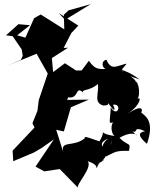

<svg xmlns="http://www.w3.org/2000/svg" viewBox="-20 -801 746 929"><path d="M304 -316 310 -330C369 -320 339 -405 396 -338C355 -377 404 -351 454 -395C460 -349 430 -304 481 -290C477 -293 528 -283 489 -324C550 -229 534 -286 526 -294C573 -303 550 -228 516 -281C512 -196 496 -196 555 -221C508 -224 515 -154 535 -143C430 -157 508 -194 461 -117C373 -148 396 -138 388 -130C332 -88 272 -123 286 -65L252 -173L289 -165L323 -282L410 -319L261 -317ZM41 -626 85 -562 90 -531 81 -511 19 -484 157 -541 211 -445 168 -318 167 -312 161 -264 137 -205 147 -184 41 -72 44 -21 144 -63 183 -86 241 -127 152 5 194 28 269 17 358 108C343 96 431 9 404 -21C477 2 428 27 451 7C454 -20 527 -54 448 -3C488 -33 489 -29 522 -122C508 -48 430 -104 504 -130C477 -113 461 -78 493 -44C537 -64 536 -73 604 -71C613 -116 603 -90 558 -134C646 -186 662 -114 622 -166C650 -153 619 -195 682 -166C646 -160 649 -141 691 -105C730 -216 683 -239 663 -257C668 -262 679 -303 599 -252C663 -294 664 -338 645 -322C665 -349 643 -434 629 -396C651 -405 627 -425 563 -462C595 -450 552 -449 655 -417C561 -486 554 -441 593 -493C550 -486 519 -454 495 -512C462 -507 472 -445 532 -470C459 -465 443 -460 410 -507L375 -460H348L294 -495L237 -452L231 -520L309 -570L288 -569L325 -641L359 -677L264 -738L295 -705L419 -781L312 -751L289 -730L291 -659L177 -731L145 -713L103 -619L63 -630L125 -679L69 -684L9 -630Z"/></svg>

Font: Hussar Lance
Style: Regular
Weight: 700
Foundry: Cannot Into Space Fonts, PlusOne Fonts
Version: Version 2.27